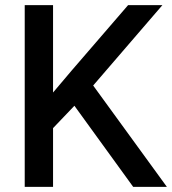

<svg xmlns="http://www.w3.org/2000/svg" viewBox="-20 -731 673 751"><path d="M187.5 0H76.7V-710.9H187.5ZM324.2 -373 158.7 -199.7 139.6 -312.5 260.3 -455.1 481 -710.9H615.2ZM254.4 -340.3 326.7 -420.9 632.8 0H501Z"/></svg>

Font: Heebo Medium
Style: Regular
Weight: 500
Designer: Oded Ezer
Foundry: Ezer Type House
Version: Version 3.100